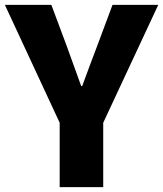

<svg xmlns="http://www.w3.org/2000/svg" viewBox="-29 -725 667 785"><path d="M215 -223V40H393V-223L618 -705H431L369 -539C348 -483 328 -431 307 -373H303L243 -539L181 -705H-9Z"/></svg>

Font: コーポレート・ロゴ ver3 Bold
Style: Regular
Weight: 700
Designer: [KANA_main] LOGOTYPE.JP [Source Han Sans] Ryoko NISHIZUKA 西塚涼子 (kana, bopomofo & ideographs); Paul D. Hunt (Latin, Greek
Version: Version 12.001;FEAKit 1.0